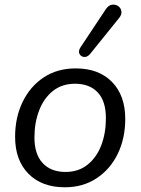

<svg xmlns="http://www.w3.org/2000/svg" viewBox="-20 -785 596 814"><path d="M255 9Q157 9 100.5 -48.5Q44 -106 44 -205Q44 -287 76 -353Q108 -419 165.5 -457Q223 -495 301 -495Q399 -495 455 -437.5Q511 -380 511 -281Q511 -199 479.5 -133.5Q448 -68 390 -29.5Q332 9 255 9ZM258 -56Q313 -56 351.5 -87Q390 -118 409.5 -169.5Q429 -221 429 -284Q429 -356 394.5 -393Q360 -430 298 -430Q243 -430 204.5 -399.5Q166 -369 146 -317Q126 -265 126 -202Q126 -131 161 -93.5Q196 -56 258 -56ZM361 -555Q349 -542 336 -543.5Q323 -545 317 -556.5Q311 -568 321 -584L428 -745Q440 -763 454.5 -765Q469 -767 480.5 -759.5Q492 -752 494.5 -738Q497 -724 486 -710Z"/></svg>

Font: Nunito
Style: Italic
Weight: 400
Italic angle: -9°
Designer: Vernon Adams
Foundry: Vernon Adams
Version: Version 3.601; ttfautohint (v1.8.2.53-6de2)